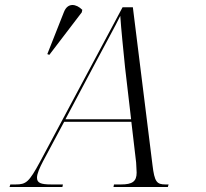

<svg xmlns="http://www.w3.org/2000/svg" viewBox="-20 -743 820 763"><path d="M176 -525 305 -694 307 -704C283 -728 249 -734 234 -695L168 -528ZM18 0H228L230 -10H184C142 -10 127 -16 127 -37C127 -53 138 -77 151 -102L235 -259H502L521 -97C521 -86 523 -70 523 -57C523 -22 506 -10 461 -10H433L431 0H647L650 -10H638C603 -10 594 -20 586 -87L508 -714H467L139 -100C95 -19 84 -10 42 -10H21ZM359 -493C405 -580 435 -633 458 -680C461 -632 471 -534 477 -475L501 -269H240Z"/></svg>

Font: Noto Serif Display SemiCondensed Light
Style: Italic
Weight: 300
Width: 4
Italic angle: -12°
Designer: Monotype Design Team
Foundry: Monotype Imaging Inc.
Version: Version 2.009